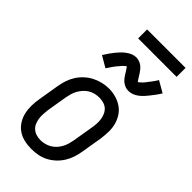

<svg xmlns="http://www.w3.org/2000/svg" viewBox="-280 -981 1059 1059"><g transform="rotate(45 250.0 -451.0)"><path d="M202 8Q174 8 146.5 1.5Q119 -5 97.5 -20Q76 -35 61.5 -58Q47 -81 41 -107.5Q35 -134 35.5 -162.5Q36 -191 41 -219L61 -339Q65 -364 73 -388.5Q81 -413 95 -435.5Q109 -458 129 -476.5Q149 -495 172.5 -507Q196 -519 221 -525Q246 -531 272 -531Q300 -531 327 -523Q354 -515 375.5 -500Q397 -485 411.5 -462Q426 -439 432.5 -412.5Q439 -386 438 -357.5Q437 -329 433 -301L413 -181Q409 -156 401 -131.5Q393 -107 379 -84.5Q365 -62 345 -43.5Q325 -25 301.5 -13Q278 -1 252.5 3.5Q227 8 202 8ZM204 -62Q220 -62 236.5 -66Q253 -70 268 -78.5Q283 -87 295 -100Q307 -113 315.5 -128.5Q324 -144 328.5 -160Q333 -176 336 -192L356 -312Q359 -329 360 -346.5Q361 -364 358.5 -380.5Q356 -397 349 -412.5Q342 -428 330 -438.5Q318 -449 301.5 -453.5Q285 -458 268 -458Q251 -458 235 -454Q219 -450 204 -441Q189 -432 177.5 -419Q166 -406 157.5 -391Q149 -376 144.5 -360Q140 -344 137 -328L117 -208Q115 -191 114 -173.5Q113 -156 115.5 -139.5Q118 -123 124.5 -108Q131 -93 143 -82.5Q155 -72 171 -67Q187 -62 204 -62ZM178 -596 113 -634Q124 -652 134.5 -667Q145 -682 155 -694Q165 -706 174.5 -716Q184 -726 197 -736Q210 -746 225 -752.5Q240 -759 256 -759Q261 -759 266.5 -758Q272 -757 277 -755.5Q282 -754 287 -752Q292 -750 296.5 -747Q301 -744 304.5 -741Q308 -738 311.5 -734.5Q315 -731 318.5 -726.5Q322 -722 325 -718Q328 -714 331 -709.5Q334 -705 336 -701.5Q338 -698 341.5 -692.5Q345 -687 348 -682.5Q351 -678 353 -675Q355 -672 358 -668Q362 -671 365 -673.5Q368 -676 373 -680.5Q378 -685 379.5 -686.5Q381 -688 383.5 -691Q386 -694 388.5 -697Q391 -700 393.5 -703.5Q396 -707 399 -711Q402 -715 405.5 -719Q409 -723 412 -727.5Q415 -732 418.5 -737Q422 -742 426 -747.5Q430 -753 433 -759L499 -721Q488 -703 477 -688.5Q466 -674 456.5 -662Q447 -650 437.5 -639.5Q428 -629 415 -619Q402 -609 387 -603Q372 -597 356 -597Q350 -597 343.5 -598Q337 -599 331.5 -601Q326 -603 320.5 -606Q315 -609 310 -612.5Q305 -616 301 -620Q297 -624 293 -629Q289 -634 285.5 -639Q282 -644 279 -648.5Q276 -653 273 -658.5Q270 -664 266 -669.5Q262 -675 259.5 -679Q257 -683 254 -687Q250 -685 247 -682.5Q244 -680 239 -675Q234 -670 232.5 -668.5Q231 -667 228.5 -664Q226 -661 223.5 -658Q221 -655 218 -651.5Q215 -648 212 -644.5Q209 -641 206 -636.5Q203 -632 199.5 -627.5Q196 -623 193 -618Q190 -613 186 -607.5Q182 -602 178 -596ZM189 -840V-910H489V-840Z"/></g></svg>

Font: Iosevka Gothic
Style: Italic
Weight: 400
Italic angle: -9°
Monospace: yes
Designer: Belleve Invis
Foundry: Belleve Invis
Version: Version 15.5.1; ttfautohint (v1.8.4)